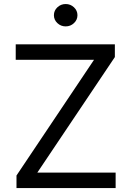

<svg xmlns="http://www.w3.org/2000/svg" viewBox="-20 -952 665 972"><path d="M63.5 0V-63.5L456.1 -649.4H59.6V-727.5H561.5V-663.1L168.9 -78.1H565.4V0ZM312.5 -818.4Q288.1 -818.4 270.5 -835Q252.9 -851.6 252.9 -875Q252.9 -898.4 270.5 -915Q288.1 -931.6 312.5 -931.6Q336.9 -931.6 354.5 -915Q372.1 -898.4 372.1 -875Q372.1 -851.6 354.5 -835Q336.9 -818.4 312.5 -818.4Z"/></svg>

Font: Inter
Style: Regular
Weight: 400
Designer: Rasmus Andersson
Foundry: rsms
Version: Version 4.000;git-8c9346024